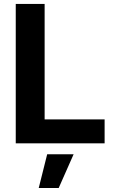

<svg xmlns="http://www.w3.org/2000/svg" viewBox="-20 -727 586 974"><path d="M59.9 -707H206.4V-121.2H510.7V0H59.9ZM219.3 55.7H353.4L277.8 226.6H176.5Z"/></svg>

Font: Pretendard Std Variable
Style: Regular
Weight: 400
Designer: Base glyphs from Inter by Rasmus Andersson; Hangeul glyphs from Noto Sans CJK(Source Han Sans) by Jang Soo-young and Kan
Foundry: Kil Hyung-jin
Version: Version 1.309;Glyphs 3.2 (3225)